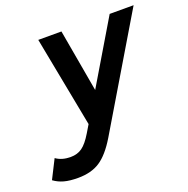

<svg xmlns="http://www.w3.org/2000/svg" viewBox="-201 -594 915 935"><g transform="rotate(-20 256.5 -127.0)"><path d="M48 222Q5 222 -24 214Q-53 206 -76 189L-27 92Q3 114 49 114Q84 114 109 96Q134 78 161 33L185 -7L95 -476H215L272 -152L465 -476H589L252 89Q208 162 162.5 192Q117 222 48 222Z"/></g></svg>

Font: Sometype Mono
Style: Bold Italic
Weight: 700
Italic angle: -12°
Monospace: yes
Designer: Ryoichi Tsunekawa
Foundry: Dharma Type
Version: Version 1.000; ttfautohint (v1.8.3)